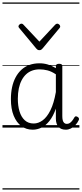

<svg xmlns="http://www.w3.org/2000/svg" viewBox="-20 -1030 661 1550"><path d="M244 17Q192 17 152.5 -12Q113 -41 90.5 -96Q68 -151 68 -230Q68 -281 77.5 -325.5Q87 -370 106 -405.5Q125 -441 152.5 -466.5Q180 -492 217 -505.5Q254 -519 299 -519Q334 -519 365.5 -509.5Q397 -500 431 -480V-496Q431 -506 437.5 -510.5Q444 -515 457 -515Q471 -515 477 -510.5Q483 -506 483 -496V-93Q483 -73 486.5 -59Q490 -45 498.5 -37.5Q507 -30 519 -30Q531 -30 541 -35.5Q551 -41 561 -53Q571 -65 581 -83Q586 -91 592.5 -91Q599 -91 607 -86Q615 -81 617 -74.5Q619 -68 616 -61Q605 -37 588 -19.5Q571 -2 551.5 7.5Q532 17 512 17Q492 17 477.5 11.5Q463 6 452.5 -5.5Q442 -17 436.5 -34Q431 -51 431 -73Q431 -93 431 -113Q431 -133 431 -153Q409 -91 379 -53.5Q349 -16 314.5 0.5Q280 17 244 17ZM124 -233Q124 -176 137.5 -131Q151 -86 179.5 -59.5Q208 -33 252 -33Q290 -33 325 -59Q360 -85 387.5 -140.5Q415 -196 431 -287V-430Q395 -454 363 -462Q331 -470 300 -470Q267 -470 239.5 -460Q212 -450 191 -430.5Q170 -411 155 -382.5Q140 -354 132 -316.5Q124 -279 124 -233ZM443 -839Q450 -839 458 -832Q466 -825 466 -816Q466 -814 465 -810.5Q464 -807 461 -804L323 -638Q318 -632 312.5 -628.5Q307 -625 298 -625Q289 -625 283.5 -628.5Q278 -632 273 -638L135 -804Q132 -807 130.5 -810.5Q129 -814 129 -816Q129 -825 137 -832Q145 -839 153 -839Q158 -839 162 -837Q166 -835 169 -831L298 -694L426 -831Q430 -835 434 -837Q438 -839 443 -839ZM0 490H621V500H0ZM0 -20H621V0H0ZM0 -505H621V-500H0ZM0 -1010H621V-1000H0Z"/></svg>

Font: Playwrite PE Guides
Style: Regular
Weight: 400
Designer: Veronika Burian, José Scaglione
Foundry: TypeTogether
Version: Version 1.003